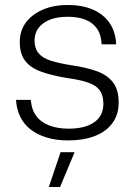

<svg xmlns="http://www.w3.org/2000/svg" viewBox="-20 -551 542 767"><path d="M252 10Q205 10 167 -1.5Q129 -13 102 -34Q75 -55 60.5 -85.5Q46 -116 44 -152H103Q106 -113 125 -87.5Q144 -62 177.5 -49.5Q211 -37 254 -37Q321 -37 357 -63Q393 -89 393 -136Q393 -170 378.5 -190Q364 -210 332.5 -221Q301 -232 250 -239Q188 -249 145 -264.5Q102 -280 80.5 -308Q59 -336 59 -383Q59 -428 83 -460.5Q107 -493 150 -512Q193 -531 251 -531Q310 -531 352.5 -512Q395 -493 418.5 -458Q442 -423 444 -374H386Q384 -414 366.5 -438Q349 -462 319.5 -473Q290 -484 251 -484Q188 -484 153 -458Q118 -432 118 -389Q118 -358 134 -338.5Q150 -319 183 -308.5Q216 -298 267 -290Q323 -282 365.5 -267Q408 -252 431 -222.5Q454 -193 454 -141Q454 -93 429 -59Q404 -25 358.5 -7.5Q313 10 252 10ZM175 196 222 57H278L220 196Z"/></svg>

Font: Mona Sans Light
Style: Regular
Weight: 300
Designer: Deni Anggara
Foundry: GitHub
Version: Version 2.000